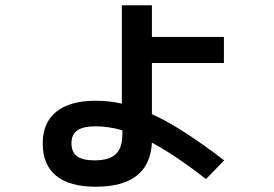

<svg xmlns="http://www.w3.org/2000/svg" viewBox="-20 -657 1040 728"><path d="M142 -113Q142 -192 193.5 -233.5Q245 -275 343 -275Q395 -275 442 -264V-637H556V-517H829V-418H556V-224Q664 -176 830 -49L761 22Q646 -68 556 -116Q547 51 343 51Q244 51 193 9.5Q142 -32 142 -113ZM339 -49Q394 -49 419 -72.5Q444 -96 444 -148V-163Q392 -178 343 -178Q295 -178 273 -162.5Q251 -147 251 -114Q251 -80 272 -64.5Q293 -49 339 -49Z"/></svg>

Font: Enso SemiBold
Style: Regular
Weight: 600
Designer: Coji Morishita
Foundry: UNDERFOREST DESIGN
Version: Version 1.000